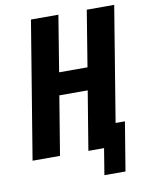

<svg xmlns="http://www.w3.org/2000/svg" viewBox="-95 -804 789 1013"><g transform="rotate(-10 300.0 -297.0)"><path d="M494 141H381L404 0H320L372 -315H220L168 0H21L142 -735H289L240 -435H392L441 -735H588L487 -120H537Z"/></g></svg>

Font: Iosevka Curly HvExObl
Style: Regular
Weight: 900
Width: 7
Italic angle: -9°
Monospace: yes
Designer: Belleve Invis
Foundry: Belleve Invis
Version: Version 11.1.0; ttfautohint (v1.8.3)